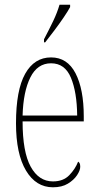

<svg xmlns="http://www.w3.org/2000/svg" viewBox="-20 -786 419 816"><path d="M205 10Q133 10 90.5 -61Q48 -132 48 -262Q48 -403 87 -472.5Q126 -542 197 -542Q266 -542 301 -474.5Q336 -407 336 -291V-270H76Q76 -140 110.5 -77.5Q145 -15 205 -15Q249 -15 274.5 -41.5Q300 -68 312 -99Q316 -97 318.5 -92Q321 -87 321 -77Q321 -62 307.5 -41.5Q294 -21 268.5 -5.5Q243 10 205 10ZM308 -295Q307 -394 281.5 -455.5Q256 -517 197 -517Q139 -517 109 -457Q79 -397 76 -295ZM167 -619Q190 -663 206.5 -697.5Q223 -732 233 -766H278V-756Q269 -739 251 -712.5Q233 -686 212 -658Q191 -630 172 -606H167Z"/></svg>

Font: Noto Serif Tamil ExtraCondensed Thin
Style: Italic
Weight: 100
Width: 2
Italic angle: -12°
Designer: Indian Type Foundry, Tom Grace, and the Monotype Design Team
Foundry: Monotype Imaging Inc.
Version: Version 2.003; ttfautohint (v1.8.4.7-5d5b)